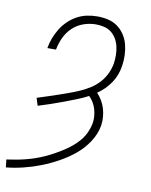

<svg xmlns="http://www.w3.org/2000/svg" viewBox="-105 -601 690 876"><g transform="rotate(10 239.5 -162.5)"><path d="M-17 213 -21 177Q1 174 23 170Q45 166 66.5 160.5Q88 155 108.5 148Q129 141 150 131.5Q171 122 191 111Q211 100 230.5 87.5Q250 75 268 60Q286 45 300.5 27.5Q315 10 324.5 -11Q334 -32 338 -53Q341 -70 339.5 -87Q338 -104 333.5 -119.5Q329 -135 320.5 -149Q312 -163 301 -174Q274 -160 246 -149Q218 -138 190 -127.5Q162 -117 134 -107.5Q106 -98 77 -89L66 -124Q90 -132 114 -139.5Q138 -147 162 -155.5Q186 -164 210 -172.5Q234 -181 257.5 -191.5Q281 -202 303 -216Q325 -230 342.5 -249.5Q360 -269 371 -292.5Q382 -316 386 -340Q389 -360 388.5 -379.5Q388 -399 384 -417.5Q380 -436 370.5 -452.5Q361 -469 346.5 -480.5Q332 -492 313 -496.5Q294 -501 275 -501Q246 -501 217.5 -491Q189 -481 167 -460Q145 -439 132.5 -411.5Q120 -384 115 -356H75Q79 -380 87.5 -402.5Q96 -425 109 -446.5Q122 -468 140.5 -486Q159 -504 181 -516Q203 -528 227 -533Q251 -538 275 -538Q300 -538 324.5 -532.5Q349 -527 368.5 -513Q388 -499 401.5 -478.5Q415 -458 421 -434.5Q427 -411 428 -385.5Q429 -360 425 -335Q422 -314 414.5 -294Q407 -274 395 -256Q383 -238 367.5 -222.5Q352 -207 334 -195Q347 -181 357 -164Q367 -147 372.5 -128.5Q378 -110 379.5 -90Q381 -70 378 -50Q371 -10 347 26.5Q323 63 290 90Q257 117 219 138Q181 159 142.5 174Q104 189 63.5 199Q23 209 -17 213Z"/></g></svg>

Font: Iosevka Curly Slab XLtObl
Style: Regular
Weight: 200
Italic angle: -9°
Monospace: yes
Designer: Belleve Invis
Foundry: Belleve Invis
Version: Version 11.1.0; ttfautohint (v1.8.3)